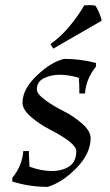

<svg xmlns="http://www.w3.org/2000/svg" viewBox="-20 -715 431 750"><path d="M93 -110 95 -68V-64Q141 -47 182 -47Q223 -47 250.5 -65Q278 -83 278 -125Q278 -156 173 -210Q134 -230 101 -258.5Q68 -287 68 -314Q68 -367 124.5 -420.5Q181 -474 231 -485Q295 -485 355 -469V-455Q316 -407 312 -350H290Q290 -389 288 -411Q249 -423 214 -423Q179 -423 151.5 -409.5Q124 -396 124 -366Q124 -348 157 -324Q190 -300 229 -280.5Q268 -261 301 -232Q334 -203 334 -176Q334 -115 278.5 -58.5Q223 -2 166 15Q94 15 28 -6V-20Q67 -68 71 -125H93Q93 -125 93 -110ZM309 -694Q319 -695 330.5 -695Q342 -695 352 -693Q359 -685 367.5 -664.5Q376 -644 377 -634L188 -525L177 -543Q214 -568 249.5 -610Q285 -652 309 -694Z"/></svg>

Font: Almendra
Style: Regular
Weight: 400
Designer: Ana Sanfelippo
Foundry: Ana Sanfelippo
Version: Version 1.004